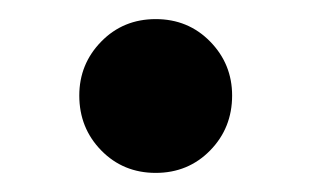

<svg xmlns="http://www.w3.org/2000/svg" viewBox="-20 -182 324 201"><path d="M223 -82Q223 -48 200 -24.5Q177 -1 143 -1Q109 -1 86 -24.5Q63 -48 63 -82Q63 -115 86 -138.5Q109 -162 143 -162Q177 -162 200 -138.5Q223 -115 223 -82Z"/></svg>

Font: Gugi
Style: Regular
Weight: 400
Designer: HBKIM, TJKIM
Foundry: TAE System & Typefaces Co.
Version: Version 3.00